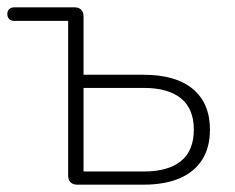

<svg xmlns="http://www.w3.org/2000/svg" viewBox="-23 -504 641 524"><path d="M163 -25V-447H17Q7 -447 2 -452Q-3 -457 -3 -466Q-3 -474 2 -479Q7 -484 17 -484H180Q192 -484 198.5 -477.5Q205 -471 205 -459V-300H368Q457 -300 503.5 -261Q550 -222 550 -150Q550 -102 529 -68.5Q508 -35 467.5 -17.5Q427 0 368 0H188Q176 0 169.5 -6.5Q163 -13 163 -25ZM506 -150Q506 -207 471 -235.5Q436 -264 370 -264H205V-36H370Q436 -36 471 -64.5Q506 -93 506 -150Z"/></svg>

Font: SN Pro Thin
Style: Regular
Weight: 200
Designer: Tobias Whetton
Foundry: Supernotes
Version: Version 1.003;Glyphs 3.3 (3324)